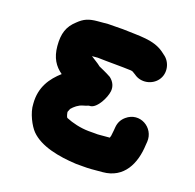

<svg xmlns="http://www.w3.org/2000/svg" viewBox="-81 -787 682 671"><g transform="rotate(15 260.0 -451.5)"><path d="M79 -584C79 -630 91 -657 121 -680C143 -698 160 -704 193 -704H232C249 -703 266 -701 285 -700C347 -692 398 -692 436 -660L446 -651C471 -631 477 -590 454 -564C433 -540 393 -535 367 -558L356 -566L350 -568C312 -573 267 -576 226 -581H205C216 -572 230 -563 240 -553L258 -543C267 -538 275 -533 284 -527C299 -513 304 -497 301 -480C296 -455 270 -413 246 -411H239C233 -409 226 -407 219 -406C203 -403 189 -393 179 -383L174 -373C173 -372 173 -371 173 -370V-368C173 -365 175 -355 177 -351C178 -351 178 -351 178 -350C201 -338 231 -328 261 -325L285 -323C292 -322 297 -322 302 -322H339C340 -325 341 -327 342 -330L346 -350L348 -362C351 -379 359 -392 373 -402C419 -435 477 -395 469 -342L467 -330C458 -260 423 -199 346 -199H304C286 -199 264 -202 248 -203C183 -212 116 -231 82 -272C67 -290 48 -334 50 -367C50 -429 83 -466 119 -493C94 -514 79 -541 79 -584Z"/></g></svg>

Font: Blanket
Style: Reversed
Weight: 700
Foundry: Cannot Into Space Fonts
Version: Version 0.9